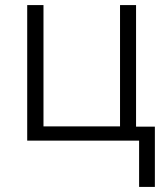

<svg xmlns="http://www.w3.org/2000/svg" viewBox="-20 -553 651 755"><path d="M527 0H87V-533H151V-56H452V-533H515V-55H589V182H527Z"/></svg>

Font: OpenSansMMV
Style: Light
Weight: 300
Foundry: Ascender Corporation
Version: Version 4.001